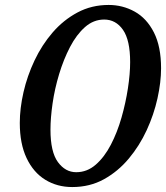

<svg xmlns="http://www.w3.org/2000/svg" viewBox="-20 -745 672 776"><path d="M272 11Q211 11 163 -18.5Q115 -48 87.5 -106Q60 -164 60 -248Q60 -307 75 -372.5Q90 -438 119.5 -500.5Q149 -563 192.5 -613.5Q236 -664 293 -694.5Q350 -725 419 -725Q476 -725 524.5 -698Q573 -671 602 -614Q631 -557 631 -469Q631 -413 616.5 -347.5Q602 -282 573 -219Q544 -156 500.5 -104Q457 -52 400 -20.5Q343 11 272 11ZM288 -49Q332 -49 367 -79.5Q402 -110 428 -160Q454 -210 471 -269.5Q488 -329 497 -388Q506 -447 506 -494Q506 -583 477 -624.5Q448 -666 401 -666Q358 -666 323.5 -635.5Q289 -605 263 -555Q237 -505 219 -445.5Q201 -386 192.5 -327Q184 -268 184 -221Q184 -131 214 -90Q244 -49 288 -49Z"/></svg>

Font: Noto Serif ExtraCondensed SemiBold
Style: Italic
Weight: 600
Width: 2
Italic angle: -12°
Designer: Monotype Design Team
Foundry: Monotype Imaging Inc.
Version: Version 2.013